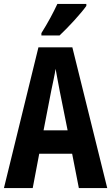

<svg xmlns="http://www.w3.org/2000/svg" viewBox="-20 -954 564 974"><path d="M418 -924V-934H271C250 -889 224 -840 190 -786V-774H282C328 -817 392 -887 418 -924ZM380 0H524L347 -714H175L0 0H146L179 -174H346ZM283 -492 323 -293H201L240 -494C246 -524 258 -576 262 -605C269 -569 273 -542 283 -492Z"/></svg>

Font: Noto Sans Gurmukhi ExtraCondensed
Style: Bold
Weight: 700
Width: 2
Designer: Jelle Bosma - Monotype Design Team
Foundry: Monotype Imaging Inc.
Version: Version 2.004